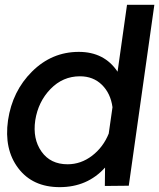

<svg xmlns="http://www.w3.org/2000/svg" viewBox="-20 -770 659 795"><path d="M619.1 -750 513.2 -1 414.1 0 415 -76.2Q341.8 4.9 227.1 4.9Q115.2 4.9 55.7 -73.5Q-3.9 -151.9 13.2 -272Q31.2 -393.1 113 -474.1Q194.8 -555.2 306.2 -555.2Q412.1 -555.2 466.8 -473.1L505.9 -750ZM259.8 -89.8Q314.9 -89.8 361.1 -125Q407.2 -160.2 430.2 -216.8L445.8 -326.2Q438 -383.3 402.1 -418.7Q366.2 -454.1 311 -454.1Q240.2 -454.1 189.2 -401.6Q138.2 -349.1 126 -272Q114.7 -194.8 151.9 -142.3Q189 -89.8 259.8 -89.8Z"/></svg>

Font: Oakes Grotesk
Style: Medium Italic
Weight: 500
Designer: Samuel Oakes
Foundry: Samuel Oakes
Version: Version 1.0 | wf-rip DC20170320